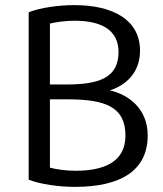

<svg xmlns="http://www.w3.org/2000/svg" viewBox="-20 -720 638 750"><path d="M557 -191C557 -54 452 10 273 10C211 10 138 0 92 -18V-672C137 -690 208 -700 271 -700C422 -700 527 -642 527 -522C527 -435 470 -386 409 -367C481 -351 557 -296 557 -191ZM443 -517C443 -602 377 -639 272 -639C237 -639 199 -634 175 -628V-390H239C367 -390 443 -416 443 -517ZM470 -190C470 -303 391 -332 243 -332C242 -332 177 -332 175 -332V-65C199 -59 234 -53 275 -53C381 -53 470 -84 470 -190Z"/></svg>

Font: Repo Regular
Style: Regular
Weight: 400
Designer: Stefan Peev
Foundry: Context Ltd
Version: Version 1.502